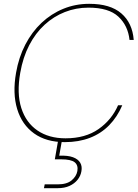

<svg xmlns="http://www.w3.org/2000/svg" viewBox="-20 -732 720 1005"><path d="M319 12Q222 12 158.5 -33.5Q95 -79 70 -161Q45 -243 64 -351Q78 -432 112.5 -498.5Q147 -565 197.5 -612.5Q248 -660 311.5 -686Q375 -712 447 -712Q557 -712 615 -662Q673 -612 680 -523H658Q650 -598 599.5 -645Q549 -692 443 -692Q378 -692 319.5 -669Q261 -646 213.5 -602.5Q166 -559 133 -495.5Q100 -432 86 -351Q67 -243 91.5 -166.5Q116 -90 176 -49Q236 -8 323 -8Q427 -8 496 -56.5Q565 -105 598 -181H620Q594 -120 551.5 -76.5Q509 -33 450.5 -10.5Q392 12 319 12ZM210 253 214 233H282Q330 233 355 212Q380 191 385 163Q390 133 371 117.5Q352 102 300 102H267L286 -7H306L290 83Q335 81 362 91Q389 101 400 120Q411 139 406 165Q402 189 386 209Q370 229 344 241Q318 253 282 253Z"/></svg>

Font: DM Sans 12pt Thin
Style: Italic
Weight: 250
Italic angle: -10°
Version: Version 4.004;gftools[0.9.30]